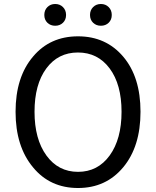

<svg xmlns="http://www.w3.org/2000/svg" viewBox="-20 -929 782 962"><path d="M146 -90Q58 -195 58 -369Q58 -543 146 -646Q231 -747 371 -747Q511 -747 597.5 -645Q684 -543 684 -369Q684 -195 597.5 -91Q511 13 371 13Q231 13 146 -90ZM212.5 -150Q272 -68 371 -68Q470 -68 529.5 -150Q589 -232 589 -369Q589 -506 529.5 -586Q470 -666 370.5 -666Q271 -666 212 -586Q153 -506 153 -369Q153 -232 212.5 -150ZM256.5 -800Q233 -800 217.5 -815Q202 -830 202 -854Q202 -878 217.5 -893.5Q233 -909 256.5 -909Q280 -909 295.5 -893.5Q311 -878 311 -854Q311 -830 295.5 -815Q280 -800 256.5 -800ZM485.5 -800Q462 -800 446.5 -815Q431 -830 431 -854Q431 -878 446.5 -893.5Q462 -909 485.5 -909Q509 -909 524.5 -893.5Q540 -878 540 -854Q540 -830 524.5 -815Q509 -800 485.5 -800Z"/></svg>

Font: Resource Han Rounded CN
Style: Regular
Weight: 400
Designer: Cyano Hao (round all glyphs); Ryoko NISHIZUKA  (kana, bopomofo & ideographs); Paul D. Hunt (Latin, Greek & Cyrillic); Sa
Foundry: Cyano Hao
Version: 0.990